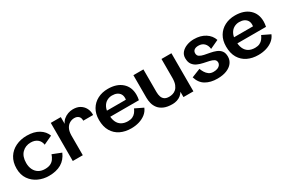

<svg xmlns="http://www.w3.org/2000/svg" viewBox="60 -1265 3033 2059"><g transform="rotate(-30 1577.0 -235.0)"><path d="M292.1 11.4Q223.3 11.4 163.1 -16.4Q102.9 -44.2 65.5 -98.2Q28 -152.2 28 -230.8Q28 -310.5 63.3 -366.6Q98.5 -422.7 159.9 -452.5Q221.3 -482.4 298.1 -482.4Q387 -482.4 445.6 -446.6Q504.1 -410.9 525.2 -352.2L417.6 -301.8Q411.9 -346.5 379.7 -372.1Q347.5 -397.7 298.1 -397.7Q232.5 -397.7 189.8 -354.4Q147.1 -311.1 147.1 -230.8Q147.1 -183.5 164.9 -147.7Q182.8 -111.9 215.1 -92.9Q247.3 -73.8 292.1 -73.8Q333 -73.8 359.7 -86.7Q386.4 -99.7 403.1 -123.1Q419.8 -146.5 429.7 -177L538.5 -134Q507.1 -60.3 445.3 -24.4Q383.5 11.4 292.1 11.4Z M590.9 0V-472H715V-388.4Q726.7 -416.7 751.1 -437.4Q775.5 -458.1 805.7 -469.1Q836 -480.2 867.1 -480.2Q919.6 -480.4 954.4 -459.5Q989.1 -438.6 1007.4 -404.9Q1025.7 -371.3 1026.5 -333Q1026.7 -329.5 1026.7 -326.2Q1026.7 -322.9 1026.1 -318.2H904.3Q905.8 -353.5 886.5 -372.2Q867.2 -390.9 833.6 -390.9Q804.7 -390.9 777.6 -376.1Q750.5 -361.3 733.4 -329.9Q716.3 -298.5 715 -246.3V0Z M1166 -284.5H1412.3Q1413.7 -290.6 1414 -296Q1414.3 -301.4 1414.3 -307.1Q1414.3 -335 1401.5 -355.2Q1388.8 -375.3 1364.7 -386.9Q1340.7 -398.4 1305.3 -398.4Q1270.9 -398.4 1241 -381.6Q1211.1 -364.9 1192.7 -329.9Q1174.3 -294.9 1174.8 -240.9Q1174.5 -185.9 1190.9 -148.4Q1207.4 -110.9 1239.8 -92Q1272.2 -73 1318.9 -73Q1352.1 -73 1375.9 -84.3Q1399.7 -95.6 1415.5 -115.6Q1431.3 -135.6 1441.6 -160.2L1541.5 -111.9Q1524.6 -70.7 1489.9 -43.4Q1455.1 -16.1 1409.4 -2.3Q1363.7 11.4 1311.4 11.4Q1236.9 11.4 1178.9 -16.5Q1120.9 -44.4 1087.4 -100.6Q1054 -156.7 1054 -240.2Q1054 -315.8 1086 -369.7Q1118 -423.7 1174.1 -453Q1230.2 -482.4 1302.1 -482.4Q1411 -482.4 1474.5 -426.3Q1537.9 -370.2 1537.9 -274.4Q1537.9 -259.3 1536.2 -243.3Q1534.4 -227.3 1530.7 -209.9H1162.7Z M1822 7Q1759.2 7 1718.4 -11.1Q1677.6 -29.1 1654.7 -58.3Q1631.8 -87.5 1622.8 -122.7Q1613.9 -157.9 1613.9 -192.7V-472H1738V-192.5Q1738 -158.4 1747 -132.9Q1755.9 -107.5 1776.5 -93.4Q1797.1 -79.4 1832.4 -79.4Q1854.1 -79.4 1876.4 -85.8Q1898.7 -92.2 1917.4 -108.6Q1936.2 -125.1 1948.5 -155.3Q1960.9 -185.4 1961.7 -233.1V-472H2084.7V-0.2H1961.7V-65.7Q1948.6 -43.1 1928 -26.7Q1907.3 -10.4 1880.3 -1.7Q1853.3 7 1822 7Z M2366.9 -482.4Q2449.2 -482.4 2506.5 -445.9Q2563.8 -409.4 2583.3 -349L2476.7 -299.3Q2472.1 -345.3 2445.4 -371.5Q2418.6 -397.7 2374.4 -397.7Q2340.9 -397.7 2322.7 -383.5Q2304.5 -369.3 2304.5 -344.1Q2304.5 -315.3 2325.4 -301.9Q2346.3 -288.5 2378.7 -281.7Q2411.2 -274.9 2447.8 -268.4Q2484.5 -262 2517.3 -249.1Q2550.2 -236.2 2571.1 -210.4Q2592 -184.7 2592 -137.9Q2592 -94.5 2566.2 -60.6Q2540.4 -26.7 2492.6 -7.7Q2444.8 11.4 2377.8 11.4Q2293.2 11.4 2234.6 -23.1Q2176 -57.5 2153 -134L2261 -177Q2269.1 -154.1 2283.9 -129.7Q2298.6 -105.3 2321.3 -89.1Q2343.9 -73 2377.8 -73Q2407.5 -73 2428.3 -81.5Q2449.1 -90 2459.7 -104.6Q2470.3 -119.3 2470.3 -134.5Q2470.3 -161.9 2449.8 -175.1Q2429.3 -188.2 2396.9 -195.3Q2364.4 -202.3 2327.8 -210Q2291.1 -217.7 2259.1 -232.1Q2227 -246.5 2206.5 -274.7Q2186 -302.8 2186 -351.5Q2186 -393.1 2211.5 -422.1Q2237.1 -451.2 2278.6 -466.8Q2320.1 -482.4 2366.9 -482.4Z M2740 -284.5H2986.3Q2987.7 -290.6 2988 -296Q2988.3 -301.4 2988.3 -307.1Q2988.3 -335 2975.5 -355.2Q2962.8 -375.3 2938.7 -386.9Q2914.7 -398.4 2879.3 -398.4Q2844.9 -398.4 2815 -381.6Q2785.1 -364.9 2766.7 -329.9Q2748.3 -294.9 2748.8 -240.9Q2748.5 -185.9 2764.9 -148.4Q2781.4 -110.9 2813.8 -92Q2846.2 -73 2892.9 -73Q2926.1 -73 2949.9 -84.3Q2973.7 -95.6 2989.5 -115.6Q3005.3 -135.6 3015.6 -160.2L3115.5 -111.9Q3098.6 -70.7 3063.9 -43.4Q3029.1 -16.1 2983.4 -2.3Q2937.7 11.4 2885.4 11.4Q2810.9 11.4 2752.9 -16.5Q2694.9 -44.4 2661.4 -100.6Q2628 -156.7 2628 -240.2Q2628 -315.8 2660 -369.7Q2692 -423.7 2748.1 -453Q2804.2 -482.4 2876.1 -482.4Q2985 -482.4 3048.5 -426.3Q3111.9 -370.2 3111.9 -274.4Q3111.9 -259.3 3110.2 -243.3Q3108.4 -227.3 3104.7 -209.9H2736.7Z"/></g></svg>

Font: Panamera Thin
Style: Regular
Weight: 100
Designer: Bastien Sozeau
Foundry: NBR — Bastien Sozeau
Version: Version 3.003;gftools[0.9.33]